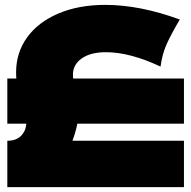

<svg xmlns="http://www.w3.org/2000/svg" viewBox="-20 -767 784 787"><path d="M734 -260H297Q290 -225 277 -190H734V0H10V-190Q45 -190 65 -209Q85 -228 88 -260H10V-445H47Q46 -454 46 -471Q46 -551 91 -613.5Q136 -676 219 -711.5Q302 -747 412 -747Q553 -747 717 -687Q682 -628 663.5 -587Q645 -546 638 -494Q513 -553 414 -553Q351 -553 315 -527.5Q279 -502 279 -461Q279 -451 280 -445H734Z"/></svg>

Font: Dela Gothic One
Style: Regular
Weight: 400
Designer: aratakana
Foundry: aratakana
Version: Version 1.004